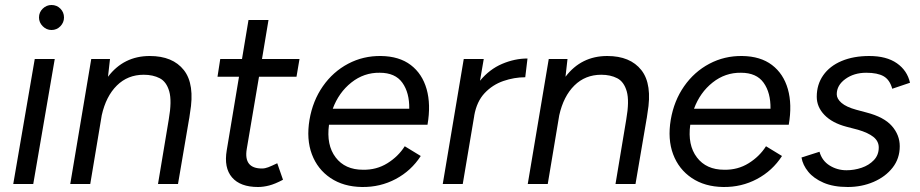

<svg xmlns="http://www.w3.org/2000/svg" viewBox="-20 -736 3678 768"><path d="M33 0 119 -500H199L113 0ZM186 -616Q166 -616 151 -631Q136 -646 136 -666Q136 -687 151 -701.5Q166 -716 186 -716Q207 -716 221.5 -701.5Q236 -687 236 -666Q236 -646 221.5 -631Q207 -616 186 -616Z M261 0 345 -500H420L412 -429Q475 -512 579 -512Q671 -512 715.5 -455.5Q760 -399 740 -284L737 -263L736 -259V-258L692 0H612L655 -258Q668 -332 657 -370.5Q646 -409 619 -423Q592 -437 555 -437Q491 -437 447.5 -394Q404 -351 387 -275L341 0Z M1012 12Q941 12 908 -26.5Q875 -65 887 -135L936 -429H850L861 -500H948L974 -656H1054L1028 -500H1178L1166 -429H1016L967 -140Q954 -62 1028 -62Q1040 -62 1053 -67Q1066 -72 1089 -83L1112 -17Q1080 0 1056.5 6Q1033 12 1012 12Z M1428 12Q1354 11 1302 -24Q1250 -59 1227.5 -119Q1205 -179 1218 -257Q1231 -333 1271.5 -391Q1312 -449 1372.5 -481Q1433 -513 1504 -512Q1577 -511 1623 -476Q1669 -441 1686.5 -379.5Q1704 -318 1690 -237H1296Q1285 -156 1322.5 -106.5Q1360 -57 1432 -57Q1486 -56 1529.5 -83Q1573 -110 1599 -151L1663 -112Q1625 -53 1563 -20Q1501 13 1428 12ZM1311 -301H1617Q1618 -365 1589.5 -405Q1561 -445 1499 -445Q1436 -446 1385.5 -406Q1335 -366 1311 -301Z M1751 0 1835 -500H1915L1900 -413Q1938 -459 1988.5 -480.5Q2039 -502 2090 -502L2081 -427Q2037 -427 1993.5 -412Q1950 -397 1918.5 -363.5Q1887 -330 1877 -274V-273L1831 0Z M2091 0 2175 -500H2250L2242 -429Q2305 -512 2409 -512Q2501 -512 2545.5 -455.5Q2590 -399 2570 -284L2567 -263L2566 -259V-258L2522 0H2442L2485 -258Q2498 -332 2487 -370.5Q2476 -409 2449 -423Q2422 -437 2385 -437Q2321 -437 2277.5 -394Q2234 -351 2217 -275L2171 0Z M2873 12Q2799 11 2747 -24Q2695 -59 2672.5 -119Q2650 -179 2663 -257Q2676 -333 2716.5 -391Q2757 -449 2817.5 -481Q2878 -513 2949 -512Q3022 -511 3068 -476Q3114 -441 3131.5 -379.5Q3149 -318 3135 -237H2741Q2730 -156 2767.5 -106.5Q2805 -57 2877 -57Q2931 -56 2974.5 -83Q3018 -110 3044 -151L3108 -112Q3070 -53 3008 -20Q2946 13 2873 12ZM2756 -301H3062Q3063 -365 3034.5 -405Q3006 -445 2944 -445Q2881 -446 2830.5 -406Q2780 -366 2756 -301Z M3371 12Q3314 12 3274.5 -5Q3235 -22 3213 -49Q3191 -76 3186 -106L3258 -129Q3268 -93 3298.5 -74Q3329 -55 3366 -55Q3397 -55 3426.5 -65Q3456 -75 3475.5 -95.5Q3495 -116 3495 -146Q3495 -171 3474 -188Q3453 -205 3412 -217L3366 -229Q3309 -244 3278 -276Q3247 -308 3247 -349Q3247 -398 3273 -435Q3299 -472 3346.5 -492Q3394 -512 3457 -512Q3526 -512 3567.5 -483Q3609 -454 3620 -405L3549 -381Q3539 -417 3514.5 -431Q3490 -445 3445 -445Q3396 -445 3361.5 -420Q3327 -395 3327 -359Q3327 -341 3346 -324.5Q3365 -308 3405 -297L3446 -286Q3516 -268 3547.5 -232Q3579 -196 3579 -151Q3579 -102 3550.5 -65.5Q3522 -29 3474.5 -8.5Q3427 12 3371 12Z"/></svg>

Font: Figtree
Style: Italic
Weight: 400
Italic angle: -9.5°
Foundry: Erik Kennedy
Version: Version 2.001; ttfautohint (v1.8.4.7-5d5b);gftools[0.9.27]